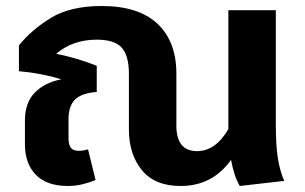

<svg xmlns="http://www.w3.org/2000/svg" viewBox="-20 -602 1015 639"><path d="M778 17Q759 -15 749 -70Q687 17 581 17Q495 17 452 -36Q409 -89 409 -171V-357Q409 -417 385 -443.5Q361 -470 302 -470Q222 -470 167 -423Q237 -409 302 -383V-296Q251 -292 229.5 -270.5Q208 -249 208 -205V-143Q208 -120 216 -110Q224 -100 242 -100Q256 -100 273 -105L298 -3Q280 5 255.5 11Q231 17 206 17Q136 17 99.5 -20Q63 -57 63 -122V-201Q63 -260 95.5 -293.5Q128 -327 184 -338Q116 -359 43 -365V-451Q85 -503 149.5 -542.5Q214 -582 319 -582Q441 -582 504 -523Q567 -464 567 -357V-184Q567 -99 636 -99Q697 -99 740 -172V-568H898V-187Q898 -117 905 -74Q912 -31 926 0Z"/></svg>

Font: FiraGOUPP
Style: Bold
Weight: 700
Designer: bBox Type
Foundry: bBox Type GmbH
Version: Version 1.001